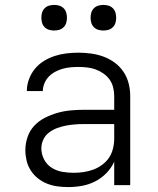

<svg xmlns="http://www.w3.org/2000/svg" viewBox="-20 -752 640 780"><path d="M257 8Q235 8 213 5Q191 2 171 -6Q151 -14 134 -27.5Q117 -41 105 -59.5Q93 -78 88 -99.5Q83 -121 83 -142Q83 -169 92 -195.5Q101 -222 119.5 -241.5Q138 -261 162.5 -273.5Q187 -286 213.5 -293.5Q240 -301 267 -303.5Q294 -306 321 -306H444V-362Q444 -380 439.5 -397.5Q435 -415 425 -429Q415 -443 400 -453.5Q385 -464 368.5 -470Q352 -476 334 -478Q316 -480 298 -480Q282 -480 266 -478.5Q250 -477 234 -472.5Q218 -468 203.5 -460Q189 -452 178 -440.5Q167 -429 160.5 -413.5Q154 -398 154 -382H89Q89 -382 89 -382Q89 -382 89 -382Q89 -406 97.5 -429.5Q106 -453 121.5 -472Q137 -491 158 -504Q179 -517 202 -524.5Q225 -532 249.5 -535Q274 -538 298 -538Q324 -538 350 -534.5Q376 -531 400.5 -522Q425 -513 446 -497.5Q467 -482 481.5 -460.5Q496 -439 502.5 -413.5Q509 -388 509 -362V0H444V-95Q432 -69 412 -48.5Q392 -28 366.5 -15Q341 -2 313 3Q285 8 257 8ZM279 -50Q300 -50 320 -53Q340 -56 359 -63Q378 -70 395 -82.5Q412 -95 423 -111.5Q434 -128 439 -148.5Q444 -169 444 -189V-248H321Q302 -248 283.5 -246.5Q265 -245 247 -241.5Q229 -238 211.5 -231.5Q194 -225 179 -213.5Q164 -202 156 -185Q148 -168 148 -149Q148 -126 159 -104.5Q170 -83 190 -70.5Q210 -58 233 -54Q256 -50 279 -50ZM400 -628Q389 -628 379 -631Q369 -634 361.5 -641.5Q354 -649 351 -659Q348 -669 348 -680Q348 -691 351 -701Q354 -711 361.5 -718.5Q369 -726 379 -729Q389 -732 400 -732Q411 -732 421 -729Q431 -726 438.5 -718.5Q446 -711 449 -701Q452 -691 452 -680Q452 -669 449 -659Q446 -649 438.5 -641.5Q431 -634 421 -631Q411 -628 400 -628ZM200 -628Q189 -628 179 -631Q169 -634 161.5 -641.5Q154 -649 151 -659Q148 -669 148 -680Q148 -691 151 -701Q154 -711 161.5 -718.5Q169 -726 179 -729Q189 -732 200 -732Q211 -732 221 -729Q231 -726 238.5 -718.5Q246 -711 249 -701Q252 -691 252 -680Q252 -669 249 -659Q246 -649 238.5 -641.5Q231 -634 221 -631Q211 -628 200 -628Z"/></svg>

Font: Iosevka Curly Light Extended
Style: Regular
Weight: 300
Width: 7
Monospace: yes
Designer: Belleve Invis
Foundry: Belleve Invis
Version: Version 11.1.0; ttfautohint (v1.8.3)